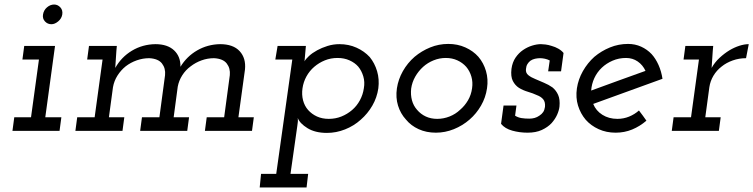

<svg xmlns="http://www.w3.org/2000/svg" viewBox="-20 -578 3327 848"><path d="M43 -60 35 0H243L251 -60H180L223 -375H87L79 -315H152L117 -60ZM170 -514Q167 -496 178.5 -483.5Q190 -471 207 -471Q222 -471 237 -483.5Q252 -496 255 -514Q258 -533 246.5 -545.5Q235 -558 219 -558Q202 -558 187.5 -545.5Q173 -533 170 -514Z M893 -60 885 0H1093L1101 -60H1033L1062 -271Q1067 -321 1038.5 -352Q1010 -383 952 -383Q897 -382 851 -355.5Q805 -329 777 -283Q778 -328 749 -355.5Q720 -383 666 -383Q609 -382 562.5 -354Q516 -326 489 -278Q491 -299 491.5 -315.5Q492 -332 494 -353L496 -375H373L365 -315H433L398 -60H321L313 0H521L529 -60H461L479 -193Q484 -221 499 -244.5Q514 -268 535 -285Q557 -302 584 -311.5Q611 -321 639 -321Q679 -319 695.5 -297.5Q712 -276 709 -246L684 -60H607L599 0H807L815 -60H747L765 -195Q770 -222 785 -245.5Q800 -269 822 -285Q844 -302 870.5 -311.5Q897 -321 925 -321Q965 -319 981.5 -297.5Q998 -276 995 -246L970 -60Z M1133 190 1127 250H1334L1341 190H1263L1293 -21Q1295 -32 1295.5 -40.5Q1296 -49 1295 -57Q1304 -33 1338 -12Q1372 9 1424 9Q1465 9 1504 -6.5Q1543 -22 1573 -49Q1604 -76 1624.5 -111.5Q1645 -147 1651 -188Q1656 -228 1645.5 -263.5Q1635 -299 1613 -326Q1589 -352 1554.5 -367.5Q1520 -383 1479 -383Q1452 -383 1426.5 -375Q1401 -367 1381 -356Q1359 -344 1344.5 -330.5Q1330 -317 1325 -307Q1327 -324 1328 -341.5Q1329 -359 1331 -375H1206L1196 -315H1271L1200 190ZM1587 -188Q1583 -160 1569.5 -135Q1556 -110 1535 -92Q1514 -74 1488 -63.5Q1462 -53 1432 -53Q1403 -53 1380 -63.5Q1357 -74 1341 -92Q1325 -110 1318.5 -135Q1312 -160 1316 -188Q1320 -216 1333.5 -240.5Q1347 -265 1368 -283Q1389 -301 1415 -311.5Q1441 -322 1471 -322Q1500 -322 1523.5 -311.5Q1547 -301 1562 -284Q1577 -266 1584.5 -241Q1592 -216 1587 -188Z M1733 -188Q1727 -147 1738 -111.5Q1749 -76 1773 -50Q1795 -23 1829 -7.5Q1863 8 1905 8Q1946 8 1984.5 -7.5Q2023 -23 2054 -50Q2084 -76 2104.5 -111.5Q2125 -147 2131 -188Q2137 -228 2126.5 -264Q2116 -300 2093 -327Q2070 -353 2035.5 -368.5Q2001 -384 1960 -384Q1918 -384 1880 -368.5Q1842 -353 1811 -327Q1780 -300 1759.5 -264Q1739 -228 1733 -188ZM1796 -187Q1800 -215 1814 -239.5Q1828 -264 1849 -283Q1869 -301 1895 -311.5Q1921 -322 1949 -322Q1977 -322 2000 -311.5Q2023 -301 2039 -283Q2055 -264 2062 -239.5Q2069 -215 2065 -188Q2061 -159 2047 -135Q2033 -111 2012 -93Q1992 -74 1965.5 -63.5Q1939 -53 1911 -53Q1883 -53 1860.5 -63.5Q1838 -74 1822 -93Q1806 -111 1799.5 -135Q1793 -159 1796 -187Z M2193 -31Q2210 -10 2242.5 -1Q2275 8 2310 8Q2347 8 2373 -4Q2399 -16 2416 -34Q2432 -52 2440.5 -71Q2449 -90 2451 -107Q2454 -139 2445 -159Q2436 -179 2420 -192Q2403 -204 2382.5 -212.5Q2362 -221 2344 -229Q2326 -236 2313.5 -246Q2301 -256 2303 -273Q2304 -286 2309.5 -295Q2315 -304 2323 -310Q2332 -316 2343 -318.5Q2354 -321 2365 -321Q2376 -321 2387 -318.5Q2398 -316 2408 -311L2401 -263H2458L2469 -344Q2460 -355 2446 -363Q2432 -371 2417 -375Q2402 -380 2389 -381.5Q2376 -383 2369 -383Q2351 -383 2330 -376.5Q2309 -370 2290 -357Q2271 -344 2257 -323.5Q2243 -303 2239 -274Q2235 -240 2245 -220.5Q2255 -201 2272 -190Q2290 -179 2312 -172.5Q2334 -166 2351 -158Q2370 -151 2379.5 -139Q2389 -127 2387 -106Q2385 -92 2379 -83Q2373 -74 2362 -67Q2352 -60 2341 -57Q2330 -54 2318 -54Q2298 -54 2283 -56.5Q2268 -59 2255 -67L2261 -112H2204Z M2745 -322Q2774 -322 2796.5 -306.5Q2819 -291 2831 -265Q2771 -244 2711.5 -222Q2652 -200 2591 -178Q2593 -207 2605 -233Q2617 -259 2638 -279Q2658 -298 2685.5 -310Q2713 -322 2745 -322ZM2906 -230Q2901 -263 2888.5 -291Q2876 -319 2858 -339Q2838 -360 2811.5 -372Q2785 -384 2754 -384Q2712 -384 2674 -368.5Q2636 -353 2605 -327Q2575 -300 2554.5 -264Q2534 -228 2528 -188Q2522 -147 2533 -111.5Q2544 -76 2567 -49Q2590 -23 2624 -7.5Q2658 8 2699 8Q2738 8 2772 -6Q2806 -20 2835 -45Q2827 -56 2819 -67.5Q2811 -79 2802 -90Q2783 -73 2758.5 -63Q2734 -53 2707 -53Q2669 -53 2640.5 -71Q2612 -89 2600 -119Q2677 -147 2753 -174.5Q2829 -202 2906 -230Z M2955 -60 2947 0H3155L3163 -60H3095L3113 -193Q3117 -220 3131 -243.5Q3145 -267 3167 -284Q3188 -301 3216 -311Q3244 -321 3275 -321L3287 -383Q3268 -383 3246 -376Q3224 -369 3202 -356Q3179 -342 3158 -322.5Q3137 -303 3123 -278Q3125 -299 3125.5 -315.5Q3126 -332 3128 -353L3130 -375H3007L2999 -315H3067L3032 -60Z"/></svg>

Font: Josefin Slab Thin SemiBold
Style: Italic
Weight: 600
Italic angle: -12°
Version: Version 2.000